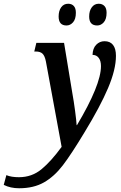

<svg xmlns="http://www.w3.org/2000/svg" viewBox="-162 -765 645 1025"><path d="M-142 222 -128 170Q-102 181 -61 181Q8 181 59.5 138.5Q111 96 167 19L83 -437Q77 -467 65 -478.5Q53 -490 29 -490H21L32 -536H180L224 -269Q232 -225 239 -172Q246 -119 247 -97H249Q377 -312 377 -412Q377 -440 365 -456Q353 -472 332 -472Q333 -507 351.5 -526Q370 -545 396 -545Q426 -545 441.5 -525Q457 -505 457 -467Q457 -394 415 -295Q373 -196 290 -60Q219 58 173.5 117.5Q128 177 73 208.5Q18 240 -60 240Q-106 240 -142 222ZM151 -677Q151 -707 164.5 -726Q178 -745 202 -745Q221 -745 232 -733Q243 -721 243 -697Q243 -663 228 -646Q213 -629 193 -629Q151 -629 151 -677ZM314 -677Q314 -707 328 -726Q342 -745 365 -745Q384 -745 395.5 -733Q407 -721 407 -697Q407 -663 392 -646Q377 -629 357 -629Q314 -629 314 -677Z"/></svg>

Font: Noto Serif CondSemiBold
Style: Italic
Weight: 600
Width: 3
Italic angle: -12°
Designer: Monotype Design Team
Foundry: Monotype Imaging Inc.
Version: Version 1.001